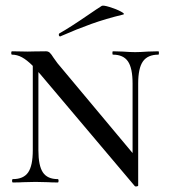

<svg xmlns="http://www.w3.org/2000/svg" viewBox="-20 -651 608 685"><path d="M545 -456Q507 -456 490 -432Q473 -408 473 -353V11Q473 13 468 14Q463 15 461 13L124 -386L117 -394V-115Q117 -60 133 -36Q149 -12 186 -12Q189 -12 189 -6Q189 0 186 0Q163 0 151 -1L107 -2L63 -1Q50 0 26 0Q23 0 23 -6Q23 -12 26 -12Q64 -12 80.5 -36Q97 -60 97 -115V-416Q76 -437 58.5 -446.5Q41 -456 23 -456Q20 -456 20 -462Q20 -468 23 -468L79 -467Q89 -467 102 -467.5Q115 -468 144 -468Q152 -468 157.5 -463Q163 -458 171 -445Q175 -440 180 -432.5Q185 -425 193 -416L453 -105V-353Q453 -408 436.5 -432Q420 -456 383 -456Q381 -456 381 -462Q381 -468 383 -468L418 -467Q446 -465 462 -465Q479 -465 507 -467L545 -468Q547 -468 547 -462Q547 -456 545 -456ZM195 -521Q191 -521 190 -525.5Q189 -530 192 -532Q228 -552 295 -598Q327 -620 343 -630Q348 -633 371 -626Q394 -619 411 -610Q428 -601 419 -599Q357 -584 305.5 -565.5Q254 -547 197 -522Z"/></svg>

Font: Cormorant SC Medium
Style: Regular
Weight: 500
Designer: Christian Thalmann (Catharsis Fonts)
Version: Version 3.000